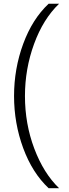

<svg xmlns="http://www.w3.org/2000/svg" viewBox="-20 -823 362 1014"><path d="M236.8 170.9Q150.9 90.3 102.5 -40.8Q54.2 -171.9 54.2 -315.9Q54.2 -460 102.5 -591.3Q150.9 -722.7 236.8 -803.2H292Q208 -722.7 159.9 -590.8Q111.8 -459 111.8 -315.9Q111.8 -168.9 161.1 -38.3Q210.4 92.3 292 170.9Z"/></svg>

Font: Lumene Sans Light
Style: Regular
Weight: 300
Designer: Deni Anggara
Version: Version 1.003;Glyphs 3.1.2 (3151)